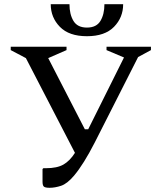

<svg xmlns="http://www.w3.org/2000/svg" viewBox="-20 -882 756 912"><path d="M332 -48Q299 -9 270 0.5Q241 10 216 10Q194 10 188 4Q182 -2 182 -19V-79L186 -83H198Q251 -83 281.5 -100.5Q312 -118 336 -156L103 -606L31 -644V-660H296V-644L209 -606L383 -268H399L569 -609L486 -644V-660H697V-644L636 -611L430 -205Q378 -103 332 -48ZM393 -710Q308 -710 264.5 -754.5Q221 -799 221 -862H310Q310 -814 329 -782.5Q348 -751 393 -751Q438 -751 457 -782.5Q476 -814 476 -862H565Q565 -799 521.5 -754.5Q478 -710 393 -710Z"/></svg>

Font: Spectral SC Medium
Style: Regular
Weight: 500
Designer: Jean-Baptiste Levee
Foundry: Production Type
Version: Version 2.001